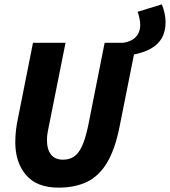

<svg xmlns="http://www.w3.org/2000/svg" viewBox="-20 -847 778 879"><path d="M585 -596 536 -650Q579 -655 600.5 -676.5Q622 -698 622 -734Q622 -746 618.5 -763Q615 -780 610 -793L721 -827Q729 -807 733.5 -786Q738 -765 738 -746Q738 -703 721 -673Q704 -643 670 -624Q636 -605 585 -596ZM248 12Q148 12 99 -46Q50 -104 50 -195Q50 -224 53 -250Q56 -276 62 -304L131 -651H280L207 -286Q203 -266 199 -246Q195 -226 195 -206Q195 -163 213.5 -139.5Q232 -116 268 -116Q297 -116 318 -129.5Q339 -143 355 -177Q371 -211 384 -273L459 -651H604L527 -265Q506 -161 469 -100.5Q432 -40 377.5 -14Q323 12 248 12Z"/></svg>

Font: Source Code Pro ExtraBold
Style: Italic
Weight: 800
Italic angle: -11°
Monospace: yes
Designer: Paul D. Hunt, Teo Tuominen
Foundry: Adobe Systems Incorporated
Version: Version 1.016;hotconv 1.0.116;makeotfexe 2.5.65601